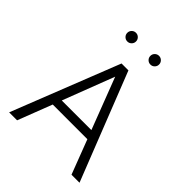

<svg xmlns="http://www.w3.org/2000/svg" viewBox="-280 -1222 1389 1389"><g transform="rotate(45 414.0 -528.0)"><path d="M54 0H135.5L237 -263H591.5L692 0H774L449.5 -825H379ZM262.5 -330 414 -725 565.5 -330ZM532 -967Q550.5 -967 563.5 -980Q576.5 -993 576.5 -1011.5Q576.5 -1030 563.5 -1043Q550.5 -1056 532 -1056Q513.5 -1056 500.5 -1043Q487.5 -1030 487.5 -1011.5Q487.5 -993 500.5 -980Q513.5 -967 532 -967ZM296 -967Q314.5 -967 327.5 -980Q340.5 -993 340.5 -1011.5Q340.5 -1030 327.5 -1043Q314.5 -1056 296 -1056Q277.5 -1056 264.5 -1043Q251.5 -1030 251.5 -1011.5Q251.5 -993 264.5 -980Q277.5 -967 296 -967Z"/></g></svg>

Font: Spartan
Style: Regular
Weight: 400
Designer: Matt Bailey, Mirko Velimirovic
Foundry: Matt Bailey
Version: Version 1.003; ttfautohint (v1.8.3)